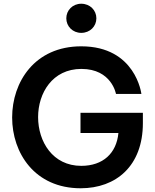

<svg xmlns="http://www.w3.org/2000/svg" viewBox="-20 -998 828 1028"><path d="M415 -822C462 -822 496 -857 496 -900C496 -943 462 -978 415 -978C369 -978 335 -943 335 -900C335 -857 369 -822 415 -822ZM412 10C601 10 745 -109 745 -339V-394H411V-286H614C604 -178 532 -110 415 -110C262 -110 184 -240 184 -371C184 -499 260 -629 416 -629C578 -629 601 -495 601 -495H737C737 -495 707 -750 415 -750C165 -750 45 -558 45 -369C45 -180 165 10 412 10Z"/></svg>

Font: Be Vietnam Pro SemiBold
Style: Regular
Weight: 600
Designer: Lam Bao, Tony Le, Vietanh Nguyen
Foundry: Yellow Type Foundry
Version: Version 1.002